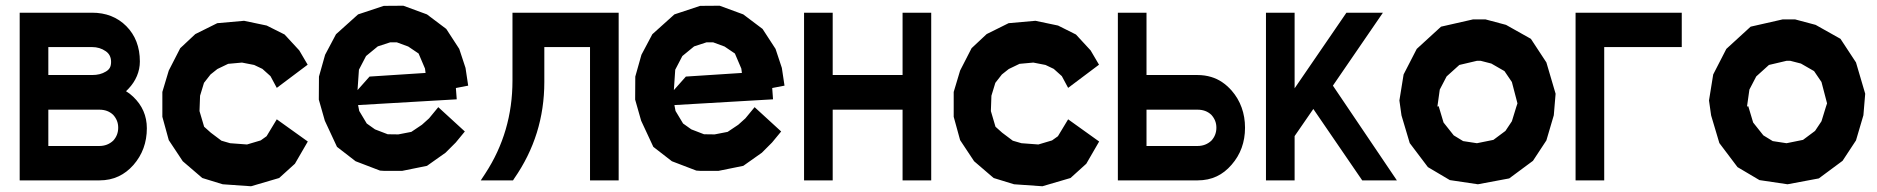

<svg xmlns="http://www.w3.org/2000/svg" viewBox="-20 -645 6560 671"><path d="M327.1 -14.6H48.8V-600.6H301.8Q374.5 -600.6 421.4 -553.7Q468.8 -505.9 468.8 -430.2Q468.8 -403.8 458.5 -379.4Q448.2 -355 428.7 -334.5Q427.2 -333 424.8 -330.6Q422.4 -328.1 420.4 -326.2Q433.6 -318.4 445.3 -307.1Q493.2 -261.7 493.2 -196.8Q493.2 -122.1 446.3 -68.4Q422.9 -42 394.5 -28.8Q364.7 -14.6 327.1 -14.6ZM327.1 -261.7H148.9V-134.8H327.1Q355.5 -134.8 375.5 -153.3Q393.1 -172.4 393.1 -198.7Q393.1 -211.9 388.7 -222.9Q384.3 -233.9 375.5 -243.7Q365.7 -252.9 353.8 -257.3Q341.8 -261.7 327.1 -261.7ZM368.2 -428.7Q368.2 -453.6 349.1 -466.3Q328.6 -480.5 301.8 -480.5H148.9V-382.8H301.8Q315.9 -382.8 327.9 -385.7Q339.8 -388.7 350.1 -395Q359.4 -400.4 363.8 -408.2Q368.2 -416 368.2 -428.7Z M947.3 -228 1055.7 -150.4 1010.7 -72.8 955.6 -22.9 857.4 5.9 758.3 -1 687 -22.9 618.7 -81.5 569.8 -155.3 547.4 -236.8V-323.7L569.8 -398.4L609.9 -476.6L662.6 -525.9L739.3 -564L833 -572.3L912.1 -555.7L974.6 -524.4L1025.9 -468.8L1055.2 -418.9L947.3 -337.9L925.3 -378.9L897 -404.3L868.2 -418L825.7 -426.3L777.3 -421.9L739.7 -403.8L715.8 -384.8L692.9 -355.5L679.2 -310.5L677.2 -256.8L693.4 -202.1L716.8 -181.2L753.9 -153.3L784.2 -144.5L843.3 -140.1L891.1 -154.3L911.6 -168.9Z M1454.6 -209 1479.5 -231.4 1511.7 -270.5 1604.5 -185.5 1572.8 -147 1537.1 -111.3 1472.2 -65.4 1385.7 -47.9H1321.8L1308.1 -48.8L1222.7 -81.5L1157.7 -131.8L1115.2 -223.1L1094.2 -296.9L1094.7 -377.4L1116.2 -453.6L1154.3 -525.4L1231.4 -594.7L1321.3 -624.5L1389.6 -625L1472.2 -594.7L1539.6 -543.9L1585 -474.1L1606.9 -407.7L1616.2 -345.7L1573.2 -337.4L1576.2 -297.9L1231.4 -277.8L1235.4 -257.3L1261.7 -213.4L1290.5 -192.9L1335 -175.8L1372.1 -175.3L1417.5 -184.1ZM1300.3 -482.9 1259.3 -449.2 1234.4 -401.4 1229.5 -330.1 1271.5 -377.4 1467.3 -390.1 1465.3 -405.3 1442.9 -458 1406.7 -482.4 1366.7 -497.1H1343.8Z M1676.3 -39.1Q1771 -184.1 1771 -363.3V-600.6H2142.1V-14.6H2042V-480.5H1882.3V-358.4Q1882.3 -172.4 1777.3 -21.5L1772.9 -14.6H1660.2Z M2560.1 -209 2585 -231.4 2617.2 -270.5 2710 -185.5 2678.2 -147 2642.6 -111.3 2577.6 -65.4 2491.2 -47.9H2427.2L2413.6 -48.8L2328.1 -81.5L2263.2 -131.8L2220.7 -223.1L2199.7 -296.9L2200.2 -377.4L2221.7 -453.6L2259.8 -525.4L2336.9 -594.7L2426.8 -624.5L2495.1 -625L2577.6 -594.7L2645 -543.9L2690.4 -474.1L2712.4 -407.7L2721.7 -345.7L2678.7 -337.4L2681.6 -297.9L2336.9 -277.8L2340.8 -257.3L2367.2 -213.4L2396 -192.9L2440.4 -175.8L2477.5 -175.3L2522.9 -184.1ZM2405.8 -482.9 2364.7 -449.2 2339.8 -401.4 2335 -330.1 2377 -377.4 2572.8 -390.1 2570.8 -405.3 2548.3 -458 2512.2 -482.4 2472.2 -497.1H2449.2Z M2790 -600.6H2890.1V-382.8H3134.3V-600.6H3234.4V-14.6H3134.3V-261.7H2890.1V-14.6H2790Z M3712.9 -228 3821.3 -150.4 3776.4 -72.8 3721.2 -22.9 3623 5.9 3523.9 -1 3452.6 -22.9 3384.3 -81.5 3335.4 -155.3 3313 -236.8V-323.7L3335.4 -398.4L3375.5 -476.6L3428.2 -525.9L3504.9 -564L3598.6 -572.3L3677.7 -555.7L3740.2 -524.4L3791.5 -468.8L3820.8 -418.9L3712.9 -337.9L3690.9 -378.9L3662.6 -404.3L3633.8 -418L3591.3 -426.3L3543 -421.9L3505.4 -403.8L3481.4 -384.8L3458.5 -355.5L3444.8 -310.5L3442.9 -256.8L3459 -202.1L3482.4 -181.2L3519.5 -153.3L3549.8 -144.5L3608.9 -140.1L3656.7 -154.3L3677.2 -168.9Z M3886.7 -600.6H3986.8V-382.8H4165Q4190.4 -382.8 4212.9 -376Q4232.9 -370.1 4250.7 -358.2Q4268.6 -346.2 4284.2 -328.6Q4307.6 -301.8 4319.3 -269Q4331.1 -236.3 4331.1 -198.7Q4331.1 -123 4284.2 -69.3Q4260.7 -42 4232.4 -28.8Q4202.6 -14.6 4165 -14.6H3886.7ZM4165 -261.7H3986.8V-134.8H4165Q4193.4 -134.8 4213.4 -153.3Q4231 -172.4 4231 -198.7Q4231 -211.9 4226.6 -222.9Q4222.2 -233.9 4213.4 -243.7Q4203.6 -252.9 4191.7 -257.3Q4179.7 -261.7 4165 -261.7Z M4569.8 -264.2 4504.4 -169.4V-14.6H4404.3V-600.6H4504.4V-336.4L4685.5 -600.6H4813L4638.2 -345.7L4861.8 -14.6H4740.7Z M5330.1 -509.3 5384.3 -426.8 5416.5 -317.4 5410.2 -242.2 5384.3 -154.3 5337.4 -83 5254.4 -21.5 5145 -1 5046.9 -15.6 4970.2 -61 4906.7 -145 4877.9 -241.7 4870.6 -293.9 4885.3 -384.8 4931.2 -474.1 5016.1 -551.8 5127.4 -577.1H5171.9L5243.2 -558.1ZM5263.7 -221.2 5279.3 -272 5283.2 -283.7 5263.7 -358.4 5237.8 -396.5 5191.9 -422.9 5154.3 -432.6H5142.1L5080.1 -418L5035.6 -377.9L5011.7 -332L5003.4 -272.5L5007.8 -273.9L5024.9 -216.8L5060.5 -171.9L5093.3 -151.9L5141.6 -144.5L5199.2 -156.2L5241.2 -187.5Z M5486.3 -600.6H5857.4V-480.5H5586.4V-14.6H5486.3Z M6412.1 -509.3 6466.3 -426.8 6498.5 -317.4 6492.2 -242.2 6466.3 -154.3 6419.4 -83 6336.4 -21.5 6227.1 -1 6128.9 -15.6 6052.2 -61 5988.8 -145 5960 -241.7 5952.6 -293.9 5967.3 -384.8 6013.2 -474.1 6098.1 -551.8 6209.5 -577.1H6253.9L6325.2 -558.1ZM6345.7 -221.2 6361.3 -272 6365.2 -283.7 6345.7 -358.4 6319.8 -396.5 6273.9 -422.9 6236.3 -432.6H6224.1L6162.1 -418L6117.7 -377.9L6093.8 -332L6085.4 -272.5L6089.8 -273.9L6106.9 -216.8L6142.6 -171.9L6175.3 -151.9L6223.6 -144.5L6281.2 -156.2L6323.2 -187.5Z"/></svg>

Font: Gap Sans
Style: Black
Weight: 400
Designer: Alexandre Liziard and Etienne Ozeray
Foundry: Interstices.io
Version: Version 1.6.1 - December 3. 2014